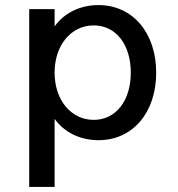

<svg xmlns="http://www.w3.org/2000/svg" viewBox="-20 -536 700 756"><path d="M95 200H195V-68C232 -16 294 16 368 16C502 16 595 -92 595 -250C595 -407 502 -516 368 -516C294 -516 232 -484 195 -432V-500H95ZM195 -250C195 -358 260 -436 349 -436C436 -436 495 -361 495 -250C495 -139 436 -64 349 -64C260 -64 195 -142 195 -250Z"/></svg>

Font: Uncut Plan8
Style: Regular
Weight: 400
Designer: Kasper Nordkvist
Foundry: UNCUT.wtf
Version: Version 1.002;Glyphs 3.1.2 (3151)